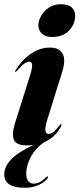

<svg xmlns="http://www.w3.org/2000/svg" viewBox="-38 -678 376 908"><path d="M207.5 -503Q177.5 -503 160.5 -518.5Q143.5 -534 143.5 -558Q143.5 -580.5 157 -603.8Q170.5 -627 194 -642.5Q217.5 -658 248.5 -658Q285.5 -658 301.5 -642.5Q317.5 -627 317.5 -603.5Q317.5 -564.5 288.8 -533.8Q260 -503 207.5 -503ZM186.5 -115Q173.5 -73 177 -58.8Q180.5 -44.5 192 -44.5Q202 -44.5 213.8 -53Q225.5 -61.5 242.5 -84Q248.5 -92 250.5 -91.5Q255.5 -91.5 249.5 -79Q238 -55.5 218.8 -37Q199.5 -18.5 173 -6.5Q131 20.5 108.5 63Q86 105.5 86 141.5Q86 167 95.8 178.8Q105.5 190.5 121.5 190.5Q138 190.5 153.8 181.2Q169.5 172 180 160Q184.5 155 188.5 157Q191 159 186.5 165.5Q172.5 184.5 144 197.2Q115.5 210 78 210Q-18 210 -18 146Q-18 113 11.5 79.2Q41 45.5 119.5 7.5Q105 9.5 90 9.5Q39 9.5 27.8 -16.5Q16.5 -42.5 33 -96L104.5 -322.5Q115.5 -358 113.8 -372.2Q112 -386.5 100.5 -386.5Q90.5 -386.5 77.5 -377.5Q64.5 -368.5 42.5 -343.5Q37 -338 34.5 -338Q31 -338.5 35.5 -345.5Q64.5 -393.5 107.2 -423.2Q150 -453 198 -453Q241 -453 257.5 -425Q274 -397 257 -341Z"/></svg>

Font: Fraunces 144pt S000
Style: Bold Italic
Weight: 700
Italic angle: -16°
Version: Version 1.000; ttfautohint (v1.8.3)